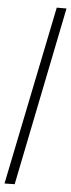

<svg xmlns="http://www.w3.org/2000/svg" viewBox="-60 -790 347 941"><g transform="rotate(5 114.0 -319.5)"><path d="M0 121 50 120 228 -760H180Z"/></g></svg>

Font: Noto Serif Georgian ExtraCondensed
Style: Regular
Weight: 400
Width: 2
Designer: Monotype Design Team, Akaki Razmadze
Foundry: Google LLC
Version: Version 2.003